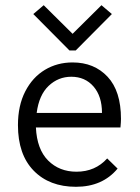

<svg xmlns="http://www.w3.org/2000/svg" viewBox="-20 -708 540 738"><path d="M49 -227Q49 -302 77 -356.5Q105 -411 152.5 -439.5Q200 -468 259 -468Q342 -468 393.5 -413Q445 -358 445 -251Q445 -240 443 -218H118Q122 -134 165 -91Q208 -48 274 -48Q346 -48 392 -99L432 -60Q374 10 272 10Q170 10 109.5 -52Q49 -114 49 -227ZM372 -274Q372 -338 339.5 -375.5Q307 -413 254 -413Q204 -413 167 -378Q130 -343 121 -274ZM259 -578 370 -688 410 -654 271 -514H247L108 -654L148 -688Z"/></svg>

Font: Vazir Code
Style: Code
Weight: 400
Foundry: DejaVu fonts team - Redesigned by Saber Rastikerdar
Version: Version 1.1.2